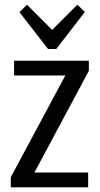

<svg xmlns="http://www.w3.org/2000/svg" viewBox="-20 -799 426 819"><path d="M26 -43 278 -513 284 -477H40V-540H359V-497L107 -26L101 -63H356V0H26ZM342 -748 220 -590H185L63 -747L95 -779L219 -655H186L310 -779Z"/></svg>

Font: Pathway Extreme Condensed
Style: Regular
Weight: 400
Width: 3
Version: Version 1.001;gftools[0.9.26]